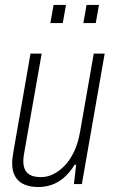

<svg xmlns="http://www.w3.org/2000/svg" viewBox="-20 -742 459 774"><path d="M135 12Q104 12 80 2.5Q56 -7 42.5 -28.5Q29 -50 29 -84Q29 -95 30.5 -106Q32 -117 34 -130L103 -526H148L79 -134Q77 -123 75.5 -112.5Q74 -102 74 -93Q74 -70 82 -55.5Q90 -41 106 -34.5Q122 -28 146 -28Q170 -28 194 -39.5Q218 -51 240 -73.5Q262 -96 278.5 -130.5Q295 -165 303 -212L358 -526H402L310 0H278L287 -78H281Q259 -43 235 -23.5Q211 -4 185.5 4Q160 12 135 12ZM183 -649 196 -722H246L233 -649ZM316 -649 329 -722H379L366 -649Z"/></svg>

Font: Archivo Condensed Thin
Style: Italic
Weight: 250
Width: 3
Italic angle: -10°
Designer: Hector Gatti
Foundry: Omnibus-Type
Version: Version 2.001